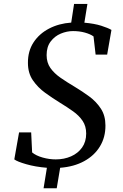

<svg xmlns="http://www.w3.org/2000/svg" viewBox="-20 -870 643 1007"><path d="M208.5 117.5 226 10Q165 5 117.5 -8.8Q70 -22.5 55 -34L80 -175.5H143.5L148.5 -70.5Q169 -53.5 203.5 -43.8Q238 -34 272.5 -34Q316.5 -34 352.8 -50Q389 -66 410.5 -96.2Q432 -126.5 432 -169.5Q432 -208.5 413.2 -236.2Q394.5 -264 363.2 -286.2Q332 -308.5 295 -331Q256 -355 217.2 -383Q178.5 -411 152.5 -448.8Q126.5 -486.5 126.5 -540Q126 -602 156 -647.8Q186 -693.5 237.5 -720.2Q289 -747 353.5 -751.5L368.5 -849.5H438.5L422.5 -751Q475 -746.5 511 -735Q547 -723.5 564.5 -713L542 -583.5H481.5L470.5 -679Q454 -691 425.5 -699Q397 -707 363 -707Q331 -707 299 -693.8Q267 -680.5 245.8 -652.5Q224.5 -624.5 224.5 -581Q224.5 -541.5 244.5 -513.2Q264.5 -485 297.8 -462Q331 -439 371.5 -415Q411.5 -391 448.5 -363.8Q485.5 -336.5 509.2 -300Q533 -263.5 533 -212Q533.5 -150.5 504.2 -102.2Q475 -54 421.5 -24.8Q368 4.5 295.5 10L277.5 117.5Z"/></svg>

Font: Merriweather Text Regular
Style: Italic
Weight: 400
Italic angle: -7.8°
Designer: Eben Sorkin
Foundry: Eben Sorkin
Version: Version 2.100; ttfautohint (v1.7.19-72a1) -l 8 -r 50 -G 200 